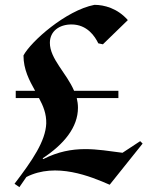

<svg xmlns="http://www.w3.org/2000/svg" viewBox="-20 -734 640 793"><path d="M77 -505C77 -447 101 -402 125 -359H45V-329H141C159 -296 172 -263 171 -224C168 -151 114 -72 40 25L60 39L89 -3C211 -65 355 -5 433 29L569 -141L559 -151L486 -103C382 -116 281 -139 159 -77L156 -80C244 -138 302 -208 302 -289C302 -303 300 -316 297 -329H469V-359H286C255 -432 186 -491 186 -557C186 -606 226 -633 275 -633C340 -633 372 -584 386 -555L405 -551L508 -651C465 -700 410 -714 370 -714C252 -691 107 -562 77 -505Z"/></svg>

Font: Mazius Display
Style: Bold
Weight: 700
Designer: Alberto Casagrande & Collletttivo
Foundry: Collletttivo
Version: Version 2.000;Glyphs 3.2 (3221)